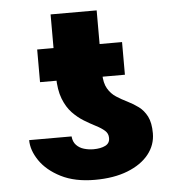

<svg xmlns="http://www.w3.org/2000/svg" viewBox="-50 -709 698 766"><g transform="rotate(-5 299.0 -326.5)"><path d="M370.1 -152.3Q370.1 -169.9 356.7 -181.6Q343.3 -193.4 321.8 -204.3Q300.3 -215.3 276.1 -230Q252 -244.6 230.2 -267.3Q208.5 -290 194.8 -325.4Q181.2 -360.8 180.7 -413.1V-663.1H365.2V-409.2Q365.7 -372.1 378.7 -349.9Q391.6 -327.6 412.4 -314.2Q433.1 -300.8 456.1 -289.6Q479 -278.3 499.5 -263.2Q520 -248 533 -222.7Q545.9 -197.3 545.9 -155.3Q545.9 -108.4 516.1 -71Q486.3 -33.7 431.2 -12Q376 9.8 299.8 9.8Q219.7 9.8 164.3 -18.3Q108.9 -46.4 80.3 -88.4Q51.8 -130.4 51.8 -170.9H221.7Q223.6 -148.9 236.1 -136Q248.5 -123 266.8 -117.7Q285.2 -112.3 304.7 -112.3Q333.5 -112.3 352.1 -121.6Q370.6 -130.9 370.1 -152.3ZM455.1 -528.3V-397.5H115.2V-528.3Z"/></g></svg>

Font: Inter 16pt Black
Style: Regular
Weight: 900
Version: Version 4.001;git-66647c0bb